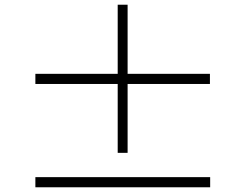

<svg xmlns="http://www.w3.org/2000/svg" viewBox="-20 -819 1040 814"><path d="M870 -463H521V-171H479V-463H130V-506H479V-799H521V-506H870ZM871 -68V-25H130V-68Z"/></svg>

Font: Noto Sans KR Thin ExtraLight
Style: Regular
Weight: 250
Version: Version 2.004-H2;hotconv 1.0.118;makeotfexe 2.5.65603